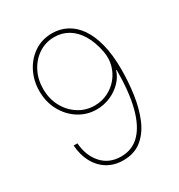

<svg xmlns="http://www.w3.org/2000/svg" viewBox="-176 -855 917 984"><g transform="rotate(-30 282.0 -363.5)"><path d="M269.5 9.8Q215.8 9.8 175.5 -14.9Q135.3 -39.6 112.1 -83.3Q88.9 -127 85 -183.6H107.4Q112.8 -108.9 155.5 -60.8Q198.2 -12.7 269.5 -12.7Q335.9 -12.7 380.4 -58.6Q424.8 -104.5 447.3 -192.9Q469.7 -281.2 469.7 -409.2H466.8Q455.6 -373 427.5 -344.7Q399.4 -316.4 361.3 -300.3Q323.2 -284.2 281.2 -284.2Q223.6 -284.2 176.3 -314.2Q128.9 -344.2 100.6 -395.8Q72.3 -447.3 72.3 -511.7Q72.3 -572.3 97.9 -623.5Q123.5 -674.8 169.7 -706.1Q215.8 -737.3 276.4 -737.3Q322.8 -737.3 362.3 -716.6Q401.9 -695.8 430.9 -654.1Q460 -612.3 476.1 -548.8Q492.2 -485.4 492.2 -399.4Q492.2 -325.7 481.9 -253.2Q471.7 -180.7 447 -121.1Q422.4 -61.5 378.9 -25.9Q335.4 9.8 269.5 9.8ZM282.2 -306.6Q323.7 -306.6 359.4 -324Q395 -341.3 420.2 -371.3Q445.3 -401.4 456.1 -440.2Q466.8 -479 459 -521.5Q446.8 -585.4 420.9 -628.2Q395 -670.9 358.2 -692.9Q321.3 -714.8 276.4 -714.8Q224.1 -714.8 182.9 -687.3Q141.6 -659.7 118.2 -613.8Q94.7 -567.9 94.7 -511.7Q94.7 -454.1 119.6 -407.7Q144.5 -361.3 187.3 -334Q230 -306.6 282.2 -306.6Z"/></g></svg>

Font: Inter Thin
Style: Regular
Weight: 250
Designer: Rasmus Andersson
Foundry: rsms
Version: Version 4.001;git-66647c0bb